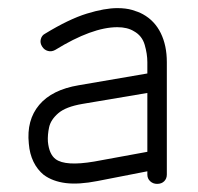

<svg xmlns="http://www.w3.org/2000/svg" viewBox="-20 -439 488 473"><path d="M367 14Q357 14 350 7.5Q343 1 343 -9V-17L220 7Q174 16 142 12Q110 8 88 -8Q72 -21 62.5 -40.5Q53 -60 51 -85Q45 -143 76.5 -180.5Q108 -218 174 -229L343 -258V-286Q343 -306 336.5 -328.5Q330 -351 310 -362Q294 -372 269 -372Q207 -372 116 -316Q107 -311 98 -313.5Q89 -316 84 -324Q78 -333 80.5 -342.5Q83 -352 91 -356Q150 -392 194 -405.5Q238 -419 269 -419Q290 -419 305.5 -414.5Q321 -410 332 -404Q361 -388 376 -357.5Q391 -327 391 -286V-9Q391 1 384.5 7.5Q378 14 367 14ZM212 -41 343 -65V-210L183 -183Q142 -176 123.5 -160Q105 -144 101 -125.5Q97 -107 98 -90Q101 -59 117 -47Q141 -29 212 -41Z"/></svg>

Font: Zen Kurenaido
Style: ARC
Weight: 400
Designer: Yoshimichi Ohira
Foundry: Positype
Version: Version 1.001